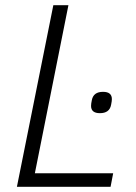

<svg xmlns="http://www.w3.org/2000/svg" viewBox="-20 -718 521 738"><path d="M364 -283Q330 -283 330 -311Q330 -319 333 -333Q339 -365 376 -365Q410 -365 410 -337Q410 -329 407 -315Q401 -283 364 -283ZM405 0H45L185 -698H243L114 -52H415Z"/></svg>

Font: IBM Plex Sans Light
Style: Italic
Weight: 300
Italic angle: -11.31°
Designer: Mike Abbink, Paul van der Laan, Pieter van Rosmalen
Foundry: Bold Monday
Version: Version 3.0